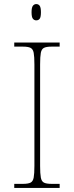

<svg xmlns="http://www.w3.org/2000/svg" viewBox="-20 -923 365 943"><path d="M50 0V-20H93Q118 -20 130 -26Q142 -32 145.5 -51Q149 -70 149 -108V-606Q149 -645 145.5 -663.5Q142 -682 130 -688Q118 -694 93 -694H50V-714H273V-694H233Q208 -694 196 -688Q184 -682 180.5 -663.5Q177 -645 177 -606V-108Q177 -70 180.5 -51Q184 -32 196 -26Q208 -20 233 -20H273V0ZM158 -823Q148 -823 141.5 -831Q135 -839 135 -863Q135 -886 141.5 -894.5Q148 -903 158 -903Q169 -903 175 -894.5Q181 -886 181 -863Q181 -839 175 -831Q169 -823 158 -823Z"/></svg>

Font: Noto Serif Devanagari Thin
Style: Regular
Weight: 100
Designer: Universal Thirst, Indian Type Foundry and the Monotype Design Team
Foundry: Monotype Imaging Inc.
Version: Version 2.004; ttfautohint (v1.8.4.7-5d5b)